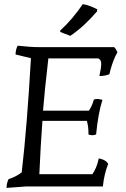

<svg xmlns="http://www.w3.org/2000/svg" viewBox="-20 -910 614 937"><path d="M537 -680Q546 -672 553 -655Q532 -618 518 -565L514 -548Q494 -539 465 -539Q474 -579 474 -599Q474 -619 459 -625H216Q197 -461 190 -370H414Q430 -394 438 -424Q445 -427 458 -427L480 -423Q459 -357 449 -254Q441 -250 429 -250L412 -253Q412 -293 404 -320H187Q178 -198 172 -60H431Q450 -88 459 -124L462 -137Q493 -131 504 -116L508 -110Q488 -60 482 0H107L12 7Q12 -16 22 -36Q58 -47 86 -69Q112 -292 131 -626L56 -644Q56 -667 66 -687Q130 -680 170 -680ZM384 -890Q417 -884 454 -865V-855Q391 -781 323 -735L274 -754V-761Q335 -817 384 -890Z"/></svg>

Font: Kotta One
Style: Regular
Weight: 400
Designer: Ania Kruk
Foundry: Ania Kruk
Version: Version 1.001